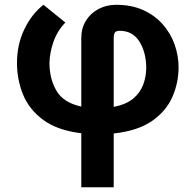

<svg xmlns="http://www.w3.org/2000/svg" viewBox="-20 -555 822 808"><path d="M322.1 233V5.7Q221.9 -6.4 162.6 -49.9Q103.3 -93.4 77.4 -156.2Q51.5 -219.1 51.5 -289.8Q51.5 -367.9 82.6 -432.2Q113.6 -496.4 163 -534.8L255 -460.2Q221.2 -425.4 205.1 -379.3Q188.9 -333.1 188.2 -289.8Q188.2 -224.1 217.2 -173.7Q246.1 -123.2 322.1 -106.5V-394.9Q322.1 -436.4 341.6 -467.9Q361.2 -499.3 394.4 -517Q427.6 -534.8 468.8 -534.8Q534.1 -534.8 583.3 -512.3Q632.5 -489.7 665.5 -451.9Q698.5 -414.1 715 -367.2Q731.5 -320.3 731.5 -272Q731.5 -206.7 705.4 -147Q679.3 -87.4 619.5 -45.8Q559.7 -4.3 458.5 6.7V233ZM458.5 -398.8V-105.1Q509.9 -115.1 540 -139.7Q570 -164.4 582.7 -198.9Q595.5 -233.3 595.5 -272Q594.1 -337.7 565.7 -381.6Q537.3 -425.4 483.7 -425.4Q466.6 -425.4 462.5 -416.5Q458.5 -407.7 458.5 -398.8Z"/></svg>

Font: Interface
Style: Bold
Weight: 700
Designer: Rasmus Andersson
Foundry: rsms
Version: Version 1.8